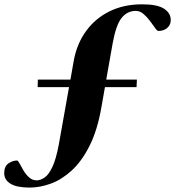

<svg xmlns="http://www.w3.org/2000/svg" viewBox="-54 -748 812 890"><path d="M83 121.5Q24.5 121.5 -5 103.8Q-34.5 86 -34.5 54.5Q-34.5 23 -14.8 9.5Q5 -4 25 -4Q29.5 -4 36.8 10Q44 24 54.8 42.2Q65.5 60.5 80.8 74.2Q96 88 116.5 88Q133 88 152 75.5Q171 63 188.2 27.2Q205.5 -8.5 218.5 -77.5L266 -344H120.5L121.5 -379H272.5L288.5 -470Q303 -546.5 345.5 -604.8Q388 -663 454 -695.5Q520 -728 604.5 -728Q675 -728 706.2 -707.8Q737.5 -687.5 737.5 -655Q737.5 -632.5 721.2 -618.5Q705 -604.5 680 -604.5Q674.5 -604.5 664.8 -618.5Q655 -632.5 641.2 -651Q627.5 -669.5 611 -683.5Q594.5 -697.5 575.5 -697.5Q536 -697.5 509.8 -665Q483.5 -632.5 468 -546L438.5 -379H580.5L579 -344H432.5L416 -250.5Q397.5 -144.5 361.5 -72.8Q325.5 -1 279 41.8Q232.5 84.5 182 103Q131.5 121.5 83 121.5Z"/></svg>

Font: Newsreader Display
Style: Bold Italic
Weight: 700
Italic angle: -17°
Designer: Hugues Gentile
Foundry: Production Type
Version: Version 1.001